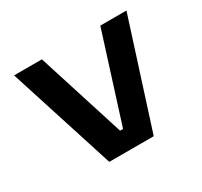

<svg xmlns="http://www.w3.org/2000/svg" viewBox="-130 -787 1011 961"><g transform="rotate(-30 375.0 -306.5)"><path d="M211 -613.1 371.4 -108.2H388.6L548.6 -613.1H699.7L503.4 0H246.6L50.3 -613.1Z"/></g></svg>

Font: Martian Mono Custom sWd Rg
Style: Regular
Weight: 400
Width: 6
Monospace: yes
Designer: Alex Havermale
Foundry: Evil Martians
Version: Version 1.000